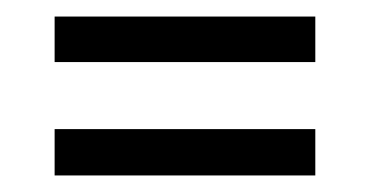

<svg xmlns="http://www.w3.org/2000/svg" viewBox="-20 -363 447 232"><path d="M46 -288V-343H361V-288ZM46 -151V-207H361V-151Z"/></svg>

Font: Junicode Two Beta Condensed
Style: Italic
Weight: 400
Width: 3
Italic angle: -9°
Version: Version 1.053; ttfautohint (v1.8.4)